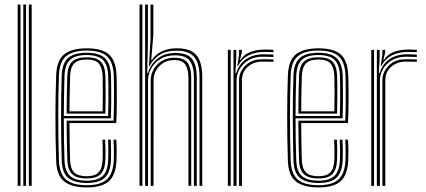

<svg xmlns="http://www.w3.org/2000/svg" viewBox="-20 -820 1880 847"><path d="M107.2 0V-800H119.8V0ZM58 0V-800H70.5V0ZM82.8 0V-800H95V0Z M363.2 6.8Q296.2 6.8 263.1 -19.5Q230 -45.8 227.8 -110.8Q226 -161.8 225.2 -210.8Q224.5 -259.8 224.5 -307Q224.5 -354.2 225.4 -399.5Q226.2 -444.8 227.8 -488.2Q230.2 -553.5 263 -580.1Q295.8 -606.8 362.8 -606.8Q430 -606.8 460.6 -579.8Q491.2 -552.8 494 -489Q494.5 -481.2 494.9 -458.2Q495.2 -435.2 495.4 -403.8Q495.5 -372.2 495 -338.9Q494.5 -305.5 492.8 -277.2H286.5Q286.8 -248.8 287 -222.2Q287.2 -195.8 287.9 -169.2Q288.5 -142.8 289.2 -114.2Q290.5 -76 307.6 -59.2Q324.8 -42.5 363.2 -42.5Q396.8 -42.5 413.6 -58.4Q430.5 -74.2 432.5 -114.2Q433.5 -132.8 433.2 -158.9Q433 -185 431.8 -204H444Q445.2 -181 445.4 -155Q445.5 -129 444.8 -113.8Q442.5 -70.2 423.5 -51.5Q404.5 -32.8 363.2 -32.8Q318.2 -32.8 298.2 -51.8Q278.2 -70.8 277 -113.8Q276 -145.5 275.4 -175.2Q274.8 -205 274.5 -233.2Q274.2 -261.5 274 -287.8H481Q482.2 -315 482.6 -346.5Q483 -378 482.9 -407.5Q482.8 -437 482.5 -458.9Q482.2 -480.8 481.8 -488.5Q479.2 -547 451.5 -572Q423.8 -597 362.8 -597Q301.5 -597 271.8 -572.1Q242 -547.2 240 -486.2Q238.5 -447 237.8 -402Q237 -357 237 -308.9Q237 -260.8 237.6 -211.2Q238.2 -161.8 240 -113.2Q241.8 -54.8 270.1 -28.9Q298.5 -3 363.2 -3Q423 -3 450.9 -28.1Q478.8 -53.2 481.8 -112.5Q482.2 -122.5 482.4 -138.9Q482.5 -155.2 482.1 -172.8Q481.8 -190.2 480.8 -204H493Q494.5 -183.5 494.6 -155.6Q494.8 -127.8 494 -111.8Q491 -48.2 460.5 -20.8Q430 6.8 363.2 6.8ZM363.2 -12.8Q308.8 -12.8 281.4 -34.9Q254 -57 252.2 -112.8Q251 -157 250.2 -204.1Q249.5 -251.2 249.4 -299.5Q249.2 -347.8 250 -394.9Q250.8 -442 252.2 -485.8Q254 -541.2 280.5 -564.2Q307 -587.2 362.8 -587.2Q417.5 -587.2 442.2 -564.1Q467 -541 469.5 -488.2Q470 -478.5 470.4 -447.8Q470.8 -417 470.6 -376.9Q470.5 -336.8 469 -298H261.5Q261.5 -253.8 262.2 -205.5Q263 -157.2 264.5 -113.5Q266.2 -63.8 289.9 -43.2Q313.5 -22.8 363.2 -22.8Q410.8 -22.8 432.8 -43.8Q454.8 -64.8 457.2 -113.5Q458 -128.5 457.9 -155.9Q457.8 -183.2 456.2 -204H468.8Q470 -182.5 470.1 -155.4Q470.2 -128.2 469.5 -113Q466.8 -59.2 442.1 -36Q417.5 -12.8 363.2 -12.8ZM261.5 -308.2H457Q458.2 -344.2 458.4 -381.4Q458.5 -418.5 458.1 -447.5Q457.8 -476.5 457.2 -487.5Q455.2 -535.2 433.4 -556.2Q411.5 -577.2 362.8 -577.2Q311.5 -577.2 289 -555.8Q266.5 -534.2 264.5 -485.2Q263 -442.2 262.4 -396.8Q261.8 -351.2 261.5 -308.2ZM274 -318.8Q274 -341.5 274.4 -368.9Q274.8 -396.2 275.4 -425.8Q276 -455.2 277 -484.8Q278.2 -529 298.4 -548.1Q318.5 -567.2 362.8 -567.2Q405.2 -567.2 424.1 -548.5Q443 -529.8 444.8 -487Q445.2 -475.8 445.6 -448.6Q446 -421.5 445.9 -387Q445.8 -352.5 444.8 -318.8ZM286.5 -329H432.8Q433.5 -363.2 433.5 -395.6Q433.5 -428 433.2 -452.4Q433 -476.8 432.5 -486.2Q431 -522.8 415.6 -540.1Q400.2 -557.5 362.8 -557.5Q324 -557.5 307.2 -540Q290.5 -522.5 289.2 -484.2Q288.5 -456.5 287.9 -430.4Q287.2 -404.2 287 -379.4Q286.8 -354.5 286.5 -329Z M860.2 0V-479.5Q860.2 -517.2 851.1 -543.4Q842 -569.5 819.5 -583Q797 -596.5 757 -596.5Q714.8 -596.5 685.2 -578.4Q655.8 -560.2 640 -528.8H637.2L644.2 -649.5V-800H656.5V-666.5L647.2 -555.5H649.8Q668.5 -582.8 697 -594.9Q725.5 -607 759.8 -607Q803.5 -607 827.9 -592.2Q852.2 -577.5 862.2 -549.4Q872.2 -521.2 872.2 -480.5V0ZM595.5 0V-800H608V0ZM644.8 0V-465.5Q644.8 -490.8 657.4 -513.5Q670 -536.2 693.4 -550.8Q716.8 -565.2 748.8 -565.2Q792.2 -565.2 807.9 -542.5Q823.5 -519.8 823.5 -477V0H811.2V-476.8Q811.2 -513.2 798.2 -534.1Q785.2 -555 747.5 -555Q721.5 -555 701.1 -542.8Q680.8 -530.5 669.1 -510.4Q657.5 -490.2 657.5 -466L657.2 0ZM620.2 0V-800H632.5V-631.8L629.5 -498H632.8Q645 -538.5 676.2 -562.5Q707.5 -586.5 753.8 -586.2Q809 -586 828.5 -558.4Q848 -530.8 848 -479V0H835.5V-478.2Q835.5 -525.5 817.9 -550.8Q800.2 -576 751.2 -576Q714.2 -576 687.9 -559.8Q661.5 -543.5 647.2 -518.1Q633 -492.8 633 -465V0Z M1010 0V-600H1022.2V-562.8L1018.5 -498H1022.5Q1034 -537.2 1065.5 -558.9Q1097 -580.5 1142.2 -580.5Q1154.2 -580.5 1166.4 -580Q1178.5 -579.5 1186.2 -579V-568.5Q1176.2 -569 1163 -569.4Q1149.8 -569.8 1138.5 -569.8Q1102.2 -569.8 1076.5 -554.5Q1050.8 -539.2 1037.1 -515.4Q1023.5 -491.5 1023.5 -465V0ZM985.2 0V-600H997.8V0ZM1034.5 0V-465.5Q1034.5 -503.5 1062.9 -531Q1091.2 -558.5 1135.5 -558.5Q1148.8 -558.5 1161.9 -558.4Q1175 -558.2 1186.2 -557.8V-547.2Q1175 -547.8 1162 -547.9Q1149 -548 1135.2 -548Q1098.8 -548 1073 -525.2Q1047.2 -502.5 1047.2 -466V0ZM1027 -528.8 1034.5 -580V-600H1047V-589L1038.5 -555.5H1041Q1058 -581.5 1086.9 -591.5Q1115.8 -601.5 1147.8 -601.5Q1156 -601.5 1166.1 -601.2Q1176.2 -601 1186.2 -600.2V-589.8Q1177.5 -590.2 1167.5 -590.6Q1157.5 -591 1146.5 -591Q1105.5 -591 1075.2 -575.1Q1045 -559.2 1029.8 -528.8Z M1385.5 6.8Q1318.5 6.8 1285.4 -19.5Q1252.2 -45.8 1250 -110.8Q1248.2 -161.8 1247.5 -210.8Q1246.8 -259.8 1246.8 -307Q1246.8 -354.2 1247.6 -399.5Q1248.5 -444.8 1250 -488.2Q1252.5 -553.5 1285.2 -580.1Q1318 -606.8 1385 -606.8Q1452.2 -606.8 1482.9 -579.8Q1513.5 -552.8 1516.2 -489Q1516.8 -481.2 1517.1 -458.2Q1517.5 -435.2 1517.6 -403.8Q1517.8 -372.2 1517.2 -338.9Q1516.8 -305.5 1515 -277.2H1308.8Q1309 -248.8 1309.2 -222.2Q1309.5 -195.8 1310.1 -169.2Q1310.8 -142.8 1311.5 -114.2Q1312.8 -76 1329.9 -59.2Q1347 -42.5 1385.5 -42.5Q1419 -42.5 1435.9 -58.4Q1452.8 -74.2 1454.8 -114.2Q1455.8 -132.8 1455.5 -158.9Q1455.2 -185 1454 -204H1466.2Q1467.5 -181 1467.6 -155Q1467.8 -129 1467 -113.8Q1464.8 -70.2 1445.8 -51.5Q1426.8 -32.8 1385.5 -32.8Q1340.5 -32.8 1320.5 -51.8Q1300.5 -70.8 1299.2 -113.8Q1298.2 -145.5 1297.6 -175.2Q1297 -205 1296.8 -233.2Q1296.5 -261.5 1296.2 -287.8H1503.2Q1504.5 -315 1504.9 -346.5Q1505.2 -378 1505.1 -407.5Q1505 -437 1504.8 -458.9Q1504.5 -480.8 1504 -488.5Q1501.5 -547 1473.8 -572Q1446 -597 1385 -597Q1323.8 -597 1294 -572.1Q1264.2 -547.2 1262.2 -486.2Q1260.8 -447 1260 -402Q1259.2 -357 1259.2 -308.9Q1259.2 -260.8 1259.9 -211.2Q1260.5 -161.8 1262.2 -113.2Q1264 -54.8 1292.4 -28.9Q1320.8 -3 1385.5 -3Q1445.2 -3 1473.1 -28.1Q1501 -53.2 1504 -112.5Q1504.5 -122.5 1504.6 -138.9Q1504.8 -155.2 1504.4 -172.8Q1504 -190.2 1503 -204H1515.2Q1516.8 -183.5 1516.9 -155.6Q1517 -127.8 1516.2 -111.8Q1513.2 -48.2 1482.8 -20.8Q1452.2 6.8 1385.5 6.8ZM1385.5 -12.8Q1331 -12.8 1303.6 -34.9Q1276.2 -57 1274.5 -112.8Q1273.2 -157 1272.5 -204.1Q1271.8 -251.2 1271.6 -299.5Q1271.5 -347.8 1272.2 -394.9Q1273 -442 1274.5 -485.8Q1276.2 -541.2 1302.8 -564.2Q1329.2 -587.2 1385 -587.2Q1439.8 -587.2 1464.5 -564.1Q1489.2 -541 1491.8 -488.2Q1492.2 -478.5 1492.6 -447.8Q1493 -417 1492.9 -376.9Q1492.8 -336.8 1491.2 -298H1283.8Q1283.8 -253.8 1284.5 -205.5Q1285.2 -157.2 1286.8 -113.5Q1288.5 -63.8 1312.1 -43.2Q1335.8 -22.8 1385.5 -22.8Q1433 -22.8 1455 -43.8Q1477 -64.8 1479.5 -113.5Q1480.2 -128.5 1480.1 -155.9Q1480 -183.2 1478.5 -204H1491Q1492.2 -182.5 1492.4 -155.4Q1492.5 -128.2 1491.8 -113Q1489 -59.2 1464.4 -36Q1439.8 -12.8 1385.5 -12.8ZM1283.8 -308.2H1479.2Q1480.5 -344.2 1480.6 -381.4Q1480.8 -418.5 1480.4 -447.5Q1480 -476.5 1479.5 -487.5Q1477.5 -535.2 1455.6 -556.2Q1433.8 -577.2 1385 -577.2Q1333.8 -577.2 1311.2 -555.8Q1288.8 -534.2 1286.8 -485.2Q1285.2 -442.2 1284.6 -396.8Q1284 -351.2 1283.8 -308.2ZM1296.2 -318.8Q1296.2 -341.5 1296.6 -368.9Q1297 -396.2 1297.6 -425.8Q1298.2 -455.2 1299.2 -484.8Q1300.5 -529 1320.6 -548.1Q1340.8 -567.2 1385 -567.2Q1427.5 -567.2 1446.4 -548.5Q1465.2 -529.8 1467 -487Q1467.5 -475.8 1467.9 -448.6Q1468.2 -421.5 1468.1 -387Q1468 -352.5 1467 -318.8ZM1308.8 -329H1455Q1455.8 -363.2 1455.8 -395.6Q1455.8 -428 1455.5 -452.4Q1455.2 -476.8 1454.8 -486.2Q1453.2 -522.8 1437.9 -540.1Q1422.5 -557.5 1385 -557.5Q1346.2 -557.5 1329.5 -540Q1312.8 -522.5 1311.5 -484.2Q1310.8 -456.5 1310.1 -430.4Q1309.5 -404.2 1309.2 -379.4Q1309 -354.5 1308.8 -329Z M1642.5 0V-600H1654.8V-562.8L1651 -498H1655Q1666.5 -537.2 1698 -558.9Q1729.5 -580.5 1774.8 -580.5Q1786.8 -580.5 1798.9 -580Q1811 -579.5 1818.8 -579V-568.5Q1808.8 -569 1795.5 -569.4Q1782.2 -569.8 1771 -569.8Q1734.8 -569.8 1709 -554.5Q1683.2 -539.2 1669.6 -515.4Q1656 -491.5 1656 -465V0ZM1617.8 0V-600H1630.2V0ZM1667 0V-465.5Q1667 -503.5 1695.4 -531Q1723.8 -558.5 1768 -558.5Q1781.2 -558.5 1794.4 -558.4Q1807.5 -558.2 1818.8 -557.8V-547.2Q1807.5 -547.8 1794.5 -547.9Q1781.5 -548 1767.8 -548Q1731.2 -548 1705.5 -525.2Q1679.8 -502.5 1679.8 -466V0ZM1659.5 -528.8 1667 -580V-600H1679.5V-589L1671 -555.5H1673.5Q1690.5 -581.5 1719.4 -591.5Q1748.2 -601.5 1780.2 -601.5Q1788.5 -601.5 1798.6 -601.2Q1808.8 -601 1818.8 -600.2V-589.8Q1810 -590.2 1800 -590.6Q1790 -591 1779 -591Q1738 -591 1707.8 -575.1Q1677.5 -559.2 1662.2 -528.8Z"/></svg>

Font: Big Shoulders Inline Text Thin Light
Style: Regular
Weight: 300
Version: Version 2.002